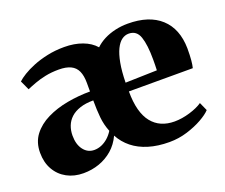

<svg xmlns="http://www.w3.org/2000/svg" viewBox="-96 -683 985 840"><g transform="rotate(-20 397.0 -263.0)"><path d="M162.5 11Q119.5 11 85.8 -7.2Q52 -25.5 32.8 -59Q13.5 -92.5 13.5 -138Q13.5 -186.5 39.2 -220.2Q65 -254 107.8 -275Q150.5 -296 203.5 -305.8Q256.5 -315.5 310.5 -315.5V-355.5Q310.5 -389 300.8 -410.5Q291 -432 269.8 -442.2Q248.5 -452.5 214.5 -452.5Q180 -452.5 151.5 -446.5Q123 -440.5 100.8 -432.2Q78.5 -424 61.5 -416.5L41.5 -460Q53 -471 74 -484Q95 -497 124.5 -509Q154 -521 191 -529Q228 -537 270.5 -537Q317 -537 354.2 -523.2Q391.5 -509.5 414 -483.5Q431.5 -500.5 455.5 -512.8Q479.5 -525 507.8 -531.5Q536 -538 566.5 -538Q665.5 -538 719.8 -488.5Q774 -439 775.5 -347.5Q775.5 -314 773.5 -292.2Q771.5 -270.5 768 -257.5H470.5Q470.5 -208 480.2 -171.5Q490 -135 508.8 -111.8Q527.5 -88.5 554 -77Q580.5 -65.5 614 -65.5Q648.5 -65.5 685.8 -76.8Q723 -88 745 -103.5L762.5 -64.5Q748 -48.5 717 -31Q686 -13.5 645.8 -1Q605.5 11.5 562.5 11.5Q508.5 11.5 465.8 -1.5Q423 -14.5 392.5 -39Q362 -63.5 343.5 -98Q326.5 -61.5 298.8 -37.5Q271 -13.5 236.2 -1.2Q201.5 11 162.5 11ZM470 -298.5 617 -302.5Q617.5 -314.5 617.8 -327.2Q618 -340 618 -352Q618 -421 605.2 -458.2Q592.5 -495.5 555.5 -495.5Q538 -495.5 523 -484.5Q508 -473.5 496.5 -450Q485 -426.5 478 -389Q471 -351.5 470 -298.5ZM241.5 -68.5Q259 -68.5 275.5 -75.5Q292 -82.5 306.2 -95.2Q320.5 -108 331 -125Q317.5 -158.5 314 -194.2Q310.5 -230 310.5 -274Q274.5 -274 248.2 -265.2Q222 -256.5 205.2 -241Q188.5 -225.5 180.5 -204.8Q172.5 -184 172.5 -160Q172.5 -118.5 191.8 -93.5Q211 -68.5 241.5 -68.5Z"/></g></svg>

Font: Merriweather 96pt ExtraBold
Style: Regular
Weight: 800
Version: Version 2.100